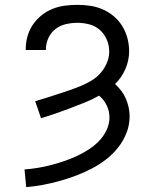

<svg xmlns="http://www.w3.org/2000/svg" viewBox="-20 -548 640 791"><path d="M88 223 81 150Q109 148 136 143.5Q163 139 190 132Q217 125 243.5 116Q270 107 295 95.5Q320 84 343.5 69Q367 54 386.5 34.5Q406 15 418.5 -11Q431 -37 431 -64Q431 -90 419.5 -114Q408 -138 388 -154Q360 -138 330 -126Q300 -114 270 -102.5Q240 -91 209.5 -80.5Q179 -70 149 -61L125 -131Q149 -138 172.5 -145.5Q196 -153 219 -160.5Q242 -168 265.5 -176Q289 -184 312 -193.5Q335 -203 356 -215.5Q377 -228 393.5 -246.5Q410 -265 420 -288Q430 -311 430 -336Q430 -361 420 -384.5Q410 -408 391.5 -424.5Q373 -441 348.5 -447.5Q324 -454 299 -454Q275 -454 251 -448.5Q227 -443 208 -428Q189 -413 179 -390.5Q169 -368 169 -344Q169 -344 169 -343.5Q169 -343 169 -342H86Q86 -343 86 -343.5Q86 -344 86 -345Q86 -372 93 -397.5Q100 -423 114.5 -445Q129 -467 150 -484Q171 -501 195.5 -511Q220 -521 246 -524.5Q272 -528 299 -528Q326 -528 352.5 -524Q379 -520 404 -509Q429 -498 449.5 -480.5Q470 -463 484 -440Q498 -417 505 -390.5Q512 -364 512 -337Q512 -299 496.5 -263.5Q481 -228 454 -202Q468 -189 479.5 -174Q491 -159 498.5 -141.5Q506 -124 510 -105.5Q514 -87 514 -69Q514 -33 501 0Q488 33 466 60.5Q444 88 416 109.5Q388 131 357 147Q326 163 293 175.5Q260 188 226 197.5Q192 207 157.5 213.5Q123 220 88 223Z"/></svg>

Font: Bmono
Style: Regular
Weight: 400
Monospace: yes
Designer: Belleve Invis
Foundry: Belleve Invis
Version: Version 11.2.2; ttfautohint (v1.8.2)